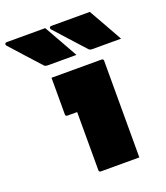

<svg xmlns="http://www.w3.org/2000/svg" viewBox="-293 -907 872 1007"><g transform="rotate(-20 143.0 -403.0)"><path d="M78 -806Q105 -758 131.5 -711.5Q158 -665 184 -618H25Q10 -618 4 -625Q-40 -674 -73.5 -710.5Q-107 -747 -145 -790Q-149 -795 -146.5 -800.5Q-144 -806 -138 -806ZM327 -806Q354 -758 380.5 -711.5Q407 -665 433 -618H274Q259 -618 253 -625Q209 -674 175.5 -710.5Q142 -747 104 -790Q100 -795 102.5 -800.5Q105 -806 111 -806ZM85 -11V-335H31Q20 -335 20 -346V-550H299Q310 -550 310 -539V0H96Q85 0 85 -11Z"/></g></svg>

Font: Recursive Sn Lnr St XBk
Style: Regular
Weight: 1000
Version: Version 1.079;hotconv 1.0.112;makeotfexe 2.5.65598; ttfautoh